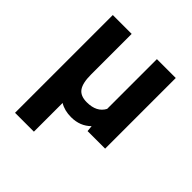

<svg xmlns="http://www.w3.org/2000/svg" viewBox="-180 -583 914 914"><g transform="rotate(45 277.0 -126.0)"><path d="M61 -455.1H188V-181.6Q188 -124.5 206.1 -99.1Q224.1 -73.7 267.1 -73.7Q333.5 -73.7 357.9 -120.1V-455.1H484.9V20.5H366.7L363.8 -9.8Q324.7 29.3 264.6 29.3Q219.7 29.3 188 9.8V203.1H61Z"/></g></svg>

Font: Yantramanav
Style: Bold
Weight: 700
Version: Version 1.001;PS 1.0;hotconv 1.0.72;makeotf.lib2.5.5900; ttf